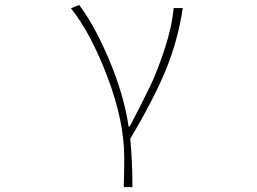

<svg xmlns="http://www.w3.org/2000/svg" viewBox="-20 -560 1040 778"><path d="M516.6 198.2H481.4Q483.4 147.5 483.4 78.1Q483.4 -68.4 416 -246.6Q348.6 -424.8 267.6 -526.4L300.8 -540Q365.2 -454.1 423.8 -314Q482.4 -173.8 501 -47.9H505.9Q555.7 -142.6 586.4 -206.5Q617.2 -270.5 647 -360.8Q676.8 -451.2 683.6 -527.3H720.7Q701.2 -397.5 652.8 -278.8Q604.5 -160.2 507.8 2Q516.6 91.8 516.6 198.2Z"/></svg>

Font: GenEi Gothic M ExtraLight
Style: Regular
Weight: 200
Designer: o_tamon (Modified); [Source Han Sans]
Ryoko NISHIZUKA  (kana & ideographs); Paul D. Hunt (Latin, Greek & Cyrillic); Wenl
Version: Version 1.1a;Original Version 1.004